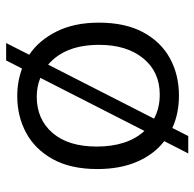

<svg xmlns="http://www.w3.org/2000/svg" viewBox="-24 -580 647 640"><g transform="rotate(-90 300.0 -260.5)"><path d="M108 43 149 -37Q105 -71 80.5 -127.5Q56 -184 56 -260Q56 -349 89 -408.5Q122 -468 177 -497.5Q232 -527 299 -527Q348 -527 391 -511L418 -564H476L437 -487Q485 -455 514.5 -396Q544 -337 544 -255Q544 -167 512 -107.5Q480 -48 425 -18Q370 12 301 12Q241 12 193 -10L166 43ZM131 -262Q131 -160 183 -103L360 -450Q331 -462 297 -462Q222 -462 176.5 -409.5Q131 -357 131 -262ZM304 -52Q380 -52 425 -107Q470 -162 470 -254Q470 -368 404 -424L224 -71Q259 -52 304 -52Z"/></g></svg>

Font: Bricolage Grotesque 12pt Light
Style: Regular
Weight: 300
Designer: Mathieu Triay
Foundry: Atelier Triay
Version: Version 1.001; ttfautohint (v1.8.4.7-5d5b);gftools[0.9.33.de